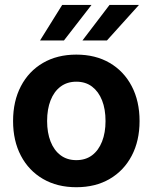

<svg xmlns="http://www.w3.org/2000/svg" viewBox="-20 -765 633 796"><path d="M296.4 11.2Q217.3 11.2 158.2 -23.2Q99.1 -57.6 66.7 -119.4Q34.2 -181.2 34.2 -263.2Q34.2 -345.7 66.7 -407.7Q99.1 -469.7 158.2 -504.2Q217.3 -538.6 296.4 -538.6Q376 -538.6 434.8 -504.2Q493.7 -469.7 526.1 -407.7Q558.6 -345.7 558.6 -263.2Q558.6 -181.2 526.1 -119.4Q493.7 -57.6 434.8 -23.2Q376 11.2 296.4 11.2ZM296.4 -101.1Q335 -101.1 361.8 -121.3Q388.7 -141.6 403.1 -178.2Q417.5 -214.8 417.5 -263.2Q417.5 -312.5 403.1 -348.9Q388.7 -385.3 361.8 -405.8Q335 -426.3 296.4 -426.3Q258.3 -426.3 231.2 -406Q204.1 -385.7 189.7 -349.1Q175.3 -312.5 175.3 -263.2Q175.3 -214.8 189.7 -178.2Q204.1 -141.6 231.2 -121.3Q258.3 -101.1 296.4 -101.1ZM321.8 -597.2 434.1 -744.6H556.2L423.3 -597.2ZM146 -597.2 237.8 -744.6H359.4L245.1 -597.2Z"/></svg>

Font: Inter Cardless Tabular Bold
Style: Bold
Weight: 700
Designer: Rasmus Andersson
Foundry: rsms
Version: Version 4.000;git-4fc901f